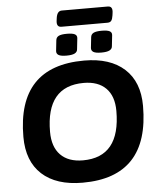

<svg xmlns="http://www.w3.org/2000/svg" viewBox="-65 -1068 933 1131"><g transform="rotate(-5 402.0 -502.5)"><path d="M378 8Q222 8 137.5 -69.5Q53 -147 53 -291Q53 -708 448 -708Q602 -708 686.5 -631Q771 -554 771 -412Q771 8 378 8ZM391 -123Q612 -123 612 -396Q612 -484 565.5 -530.5Q519 -577 434 -577Q212 -577 212 -307Q212 -218 258.5 -170.5Q305 -123 391 -123ZM554 -746Q521 -746 507.5 -754Q494 -762 495 -778L502 -842Q504 -859 519 -866.5Q534 -874 567 -874Q600 -874 614 -866.5Q628 -859 626 -842L619 -778Q618 -762 602.5 -754Q587 -746 554 -746ZM348 -746Q315 -746 301.5 -754Q288 -762 289 -778L296 -842Q298 -859 313 -866.5Q328 -874 361 -874Q394 -874 408 -866.5Q422 -859 420 -842L413 -778Q412 -762 396.5 -754Q381 -746 348 -746ZM333 -918Q302 -918 308 -958L310 -973Q316 -1013 343 -1013H615Q646 -1013 640 -973L638 -958Q635 -937 628 -927.5Q621 -918 605 -918Z"/></g></svg>

Font: Asap Semi Expanded Semi Expanded Regular
Style: Bold Italic
Weight: 700
Width: 6
Italic angle: -6°
Designer: Pablo Cosgaya
Foundry: Omnibus-Type
Version: Version 3.001; ttfautohint (v1.8.4.7-5d5b)